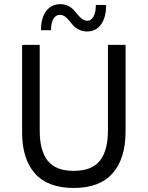

<svg xmlns="http://www.w3.org/2000/svg" viewBox="-20 -909 721 937"><path d="M405.8 -755.4Q383.8 -755.4 366.5 -763.7Q349.1 -772 338.1 -783.9Q327.1 -795.9 317.9 -807.9Q308.6 -819.8 297.4 -828.1Q286.1 -836.4 272.9 -836.4Q252.4 -836.9 240.7 -817.1Q229 -797.4 229 -761.7H180.2Q180.2 -821.8 205.6 -855.2Q231 -888.7 275.4 -888.7Q295.9 -888.7 312.5 -880.4Q329.1 -872.1 339.8 -860.1Q350.6 -848.1 360.4 -836.2Q370.1 -824.2 381.8 -815.9Q393.6 -807.6 406.7 -807.6Q424.8 -807.6 436.3 -828.4Q447.8 -849.1 447.8 -884.8H498Q498 -824.2 473.1 -789.8Q448.2 -755.4 405.8 -755.4ZM339.8 8.3Q213.4 8.3 150.6 -62.5Q87.9 -133.3 87.9 -262.2V-689.9H173.8V-271.5Q173.8 -173.8 212.9 -124.5Q252 -75.2 339.8 -75.2Q428.2 -75.2 467.5 -124.8Q506.8 -174.3 506.8 -273.4V-689.9H592.8V-267.1Q592.8 -135.7 529.8 -63.7Q466.8 8.3 339.8 8.3Z"/></svg>

Font: HK Grotesk Medium Legacy
Style: Regular
Weight: 500
Designer: Alfredo Marco Pradil
Foundry: Hanken Design Co.
Version: Version 2.022;PS 002.022;hotconv 1.0.88;makeotf.lib2.5.64775